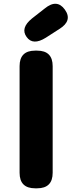

<svg xmlns="http://www.w3.org/2000/svg" viewBox="-20 -1019 390 1039"><path d="M170 0Q86 0 86 -84V-661Q86 -745 170 -745H181Q265 -745 265 -661V-84Q265 0 181 0ZM228 -815Q158 -771 124 -819Q89 -867 153 -919L222 -973Q288 -1027 331 -967Q374 -907 301 -862Z"/></svg>

Font: Resource Han Rounded TW Heavy
Style: Regular
Weight: 900
Designer: Cyano Hao (round all glyphs); Ryoko NISHIZUKA 西塚涼子 (kana, bopomofo & ideographs); Paul D. Hunt (Latin, Greek & Cyrillic)
Foundry: Cyano Hao
Version: 0.990